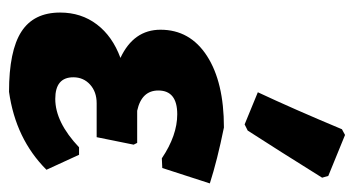

<svg xmlns="http://www.w3.org/2000/svg" viewBox="-204 -590 803 436"><g transform="rotate(90 198.0 -371.5)"><path d="M273 -746 286 -753 379 -715 383 -701Q320 -600 276 -532L262 -525L189 -555Q227 -636 273 -746ZM188 10Q95 10 51.5 -18Q8 -46 8 -106Q8 -154 35 -189.5Q62 -225 111 -243Q47 -273 47 -334Q47 -401 106.5 -439.5Q166 -478 269 -478Q343 -463 396 -446L361 -338L339 -337Q287 -372 239 -372Q185 -372 185 -329Q185 -291 231 -281H304L308 -273L291 -189H214Q188 -189 171.5 -174Q155 -159 155 -136Q155 -95 204 -95Q257 -95 314 -149H331L365 -75Q295 -5 188 10Z"/></g></svg>

Font: Alegreya Sans SC ExtraBold
Style: Italic
Weight: 800
Italic angle: -7°
Designer: Juan Pablo del Peral
Foundry: Huerta Tipografica
Version: Version 2.007